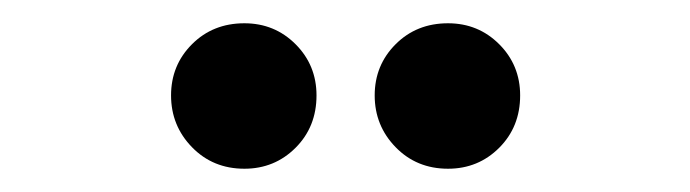

<svg xmlns="http://www.w3.org/2000/svg" viewBox="-20 -800 593 165"><path d="M127 -718Q127 -744 145 -762Q163 -780 190 -780Q216 -780 234 -762Q252 -744 252 -718Q252 -691 234 -673Q216 -655 190 -655Q163 -655 145 -673.5Q127 -692 127 -718ZM365 -780Q391 -780 409 -762Q427 -744 427 -718Q427 -691 409 -673Q391 -655 365 -655Q338 -655 320 -673.5Q302 -692 302 -718Q302 -744 320 -762Q338 -780 365 -780Z"/></svg>

Font: BLUETTI 2.0 Normal
Style: Normal
Weight: 400
Designer: Stijn de Vries
Foundry: tokotype
Version: Version 2.005;October 31, 2023;FontCreator 14.0.0.2814 64-bi